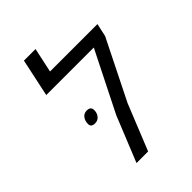

<svg xmlns="http://www.w3.org/2000/svg" viewBox="-222 -865 965 965"><g transform="rotate(-45 260.5 -382.0)"><path d="M166.5 0 264.6 -242.2 425.3 -562.5H87.4L130.4 -764.2H212.9L184.6 -632.8H521.5L506.3 -563L347.7 -244.6L249 0ZM160.2 -288.1Q132.8 -288.1 132.8 -311.5Q132.8 -333 144.3 -348.4Q155.8 -363.8 176.3 -363.8Q204.6 -363.8 204.6 -338.9Q204.6 -316.9 192.4 -302.5Q180.2 -288.1 160.2 -288.1Z"/></g></svg>

Font: Open Sans
Style: Italic
Weight: 400
Italic angle: -12°
Designer: Monotype Design Team
Foundry: Monotype Imaging Inc.
Version: Version 3.000; ttfautohint (v1.8.4)